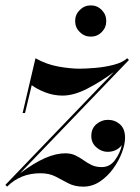

<svg xmlns="http://www.w3.org/2000/svg" viewBox="-63 -687 522 717"><path d="M217.6 -608.4Q217.6 -632.4 234.8 -649.6Q252.1 -666.9 276.1 -666.9Q300.1 -666.9 317 -649.6Q333.8 -632.4 333.8 -608.4Q333.8 -584.4 317 -567.3Q300.1 -550.2 276.1 -550.2Q252.1 -550.2 234.8 -567.3Q217.6 -584.4 217.6 -608.4ZM21.5 -265 69.5 -469.5Q110 -446.5 154.8 -438.5Q199.5 -430.5 234 -430.5Q258 -430.5 293.2 -433.5Q328.5 -436.5 361.5 -445Q394.5 -453.5 412 -469.5L418.5 -463L11.5 -39.5Q64.5 -79 105.5 -96.8Q146.5 -114.5 180.5 -114.5Q202.5 -114.5 218.5 -106.8Q234.5 -99 248.8 -88.8Q263 -78.5 279 -70.8Q295 -63 317 -63Q347 -63 366.2 -89Q385.5 -115 392 -145Q372 -120 338.5 -120Q316.5 -120 297.2 -136.5Q278 -153 278 -179Q278 -207.5 297.2 -223.5Q316.5 -239.5 339.5 -239.5Q366 -239.5 385 -222.8Q404 -206 404 -172.5Q404 -148 392.2 -117Q380.5 -86 359.5 -57Q338.5 -28 310 -9Q281.5 10 248 10Q216 10 192.2 -2.5Q168.5 -15 144.8 -27.5Q121 -40 88 -40Q13 -40 -36.5 10L-42.5 3.5L-42 3L-43 3.5L362 -418Q313 -381.5 262.8 -355.8Q212.5 -330 170.5 -330Q137.5 -330 106.2 -342Q75 -354 55.5 -369L30.5 -265Z"/></svg>

Font: Bodoni* 24pt Medium
Style: Italic
Weight: 500
Italic angle: -13°
Version: Version 2.3